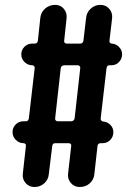

<svg xmlns="http://www.w3.org/2000/svg" viewBox="-20 -750 540 770"><path d="M223.6 -476.6 201.2 -275.4Q200.2 -271.5 203.1 -267.6Q206.1 -263.7 210.9 -263.7H265.6Q276.4 -263.7 279.3 -275.4L301.8 -476.6Q302.7 -480.5 299.8 -484.4Q296.9 -488.3 292 -488.3H237.3Q225.6 -487.3 223.6 -476.6ZM74.2 -175.8Q56.6 -175.8 43.5 -189Q30.3 -202.1 30.3 -220.2Q30.3 -238.3 43 -251Q55.7 -263.7 74.2 -263.7H84Q93.8 -263.7 95.7 -275.4L119.1 -476.6Q120.1 -480.5 117.2 -484.4Q114.3 -488.3 109.4 -488.3Q91.8 -488.3 78.6 -501Q65.4 -513.7 65.4 -531.7Q65.4 -549.8 78.1 -562.5Q90.8 -575.2 109.4 -575.2H119.1Q129.9 -575.2 131.8 -585.9L141.6 -677.7Q143.6 -700.2 160.6 -715.3Q177.7 -730.5 201.2 -730.5Q222.7 -730.5 235.8 -714.8Q249 -699.2 247.1 -677.7L237.3 -585.9Q236.3 -582 239.3 -578.6Q242.2 -575.2 247.1 -575.2H301.8Q311.5 -575.2 314.5 -585.9L325.2 -677.7Q327.1 -700.2 343.8 -715.3Q360.4 -730.5 382.8 -730.5Q404.3 -730.5 418 -714.8Q431.6 -699.2 429.7 -677.7L418.9 -585.9Q418 -582 420.9 -578.6Q423.8 -575.2 428.7 -575.2Q445.3 -574.2 457.5 -561.5Q469.7 -548.8 469.7 -532.2Q469.7 -514.6 457.5 -501.5Q445.3 -488.3 426.8 -488.3H418.9Q409.2 -488.3 407.2 -476.6L383.8 -275.4Q382.8 -270.5 386.2 -266.6Q389.6 -262.7 393.6 -262.7Q410.2 -261.7 422.4 -249.5Q434.6 -237.3 434.6 -219.7Q434.6 -202.1 422.4 -189Q410.2 -175.8 391.6 -175.8H383.8Q373 -175.8 371.1 -165L358.4 -51.8Q356.4 -29.3 339.8 -14.6Q323.2 0 299.8 0Q278.3 0 264.6 -15.6Q251 -31.2 252.9 -51.8L265.6 -165Q266.6 -168.9 263.7 -172.4Q260.7 -175.8 255.9 -175.8H201.2Q191.4 -175.8 189.5 -165L175.8 -51.8Q173.8 -29.3 157.2 -14.6Q140.6 0 118.2 0Q96.7 0 83 -15.6Q69.3 -31.2 71.3 -51.8L84 -165Q85 -168.9 82 -172.4Q79.1 -175.8 74.2 -175.8Z"/></svg>

Font: Rounded-X Mgen+ 1mn medium
Style: Regular
Weight: 500
Designer: [Source Han Sans]
Ryoko NISHIZUKA  (kana & ideographs); Paul D. Hunt (Latin, Greek & Cyrillic); Wenlong ZHANG  (bopomofo
Version: Version 1.059.20150602